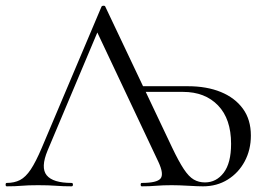

<svg xmlns="http://www.w3.org/2000/svg" viewBox="-23 -657 941 677"><path d="M639 -353Q706 -353 755.7 -332.6Q805.4 -312.2 833.5 -273.7Q861.6 -235.2 861.6 -179Q861.6 -128.8 839.9 -88.2Q818.2 -47.6 780 -23.8Q741.8 0 692.6 0Q675.2 0 641.5 -2Q607.8 -4 582.4 -4Q550.8 -4 527.8 -2Q504.8 0 477 0Q473 0 473 -6Q473 -12 477 -12Q530 -12 542.9 -27.3Q555.8 -42.6 535.6 -86L320.2 -542.4L145 -126.8Q119.6 -66 141.6 -39Q163.6 -12 229.2 -12Q234.2 -12 234.2 -6Q234.2 0 229.2 0Q199.2 0 174.2 -2Q149.2 -4 111.2 -4Q75.4 -4 53.5 -2Q31.6 0 0.8 0Q-3.2 0 -3.2 -6Q-3.2 -12 0.8 -12Q27.8 -12 47.7 -22.3Q67.6 -32.6 85.5 -59.5Q103.4 -86.4 124.4 -136L335 -633.8Q336.8 -636.8 342 -636.9Q347.2 -637 348.2 -633.8L583.8 -137Q607 -88.2 624.9 -61.1Q642.8 -34 660.3 -23.9Q677.8 -13.8 699.6 -13.8Q739.8 -13.8 765.8 -48Q791.8 -82.2 791.8 -149.8Q791.8 -237.6 745.8 -285.3Q699.8 -333 622.4 -333H455.6L453.6 -353Z"/></svg>

Font: Cormorant Infant Light
Style: Regular
Weight: 300
Designer: Christian Thalmann (Catharsis Fonts)
Foundry: Catharsis Fonts
Version: Version 4.001